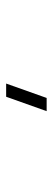

<svg xmlns="http://www.w3.org/2000/svg" viewBox="212 -972 175 640"><g transform="rotate(-90 300.0 -652.5)"><path d="M293 -585H249L297 -720H341Z"/></g></svg>

Font: Manrope ExtraLight
Style: Regular
Weight: 200
Designer: Mikhail Sharanda
Foundry: Mikhail Sharanda
Version: Version 4.505